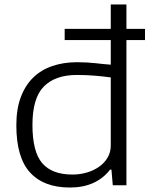

<svg xmlns="http://www.w3.org/2000/svg" viewBox="-20 -828 668 858"><path d="M269 -699H475V-808H545V-699H628V-649H545V0H484L478 -70H472Q442 -31 397 -10.5Q352 10 292 10Q176 10 114.5 -57Q53 -124 53 -268Q53 -341 73 -394Q93 -447 128.5 -481.5Q164 -516 214 -533Q264 -550 324 -550Q369 -550 407.5 -545.5Q446 -541 475 -539V-649H269ZM304 -48Q337 -48 368 -57Q399 -66 423 -83Q447 -100 461 -124Q475 -148 475 -178V-482Q447 -486 407.5 -489.5Q368 -493 323 -493Q227 -493 176 -441.5Q125 -390 125 -270Q125 -150 168.5 -99Q212 -48 304 -48Z"/></svg>

Font: Encode Sans Wide
Style: Light
Weight: 300
Designer: Pablo Impallari, Andres Torresi
Foundry: Pablo Impallari, Andres Torresi
Version: Version 1.000; ttfautohint (v1.00) -l 8 -r 50 -G 200 -x 14 -